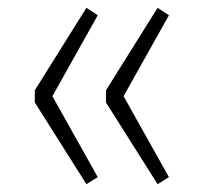

<svg xmlns="http://www.w3.org/2000/svg" viewBox="-20 -534 520 491"><path d="M201 -514 230 -495 114 -288 230 -81 201 -63 69 -272V-303ZM383 -514 412 -495 296 -288 412 -81 383 -63 251 -272V-303Z"/></svg>

Font: Fira Sans Extra Condensed ExtraLight
Style: Regular
Weight: 275
Width: 1
Designer: Carrois Corporate & Edenspiekermann AG
Foundry: Carrois Corporate GbR & Edenspiekermann AG
Version: Version 4.203